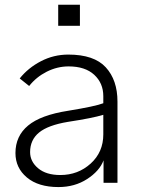

<svg xmlns="http://www.w3.org/2000/svg" viewBox="-20 -756 583 794"><path d="M220.7 -649.4V-736.3H310.5V-649.4ZM104.5 -127Q104.5 -87.9 137.7 -60.1Q170.9 -32.2 229.5 -32.2Q302.7 -32.2 355 -79.6Q407.2 -127 407.2 -200.2V-281.2Q363.3 -267.6 260.7 -252Q178.7 -238.3 141.6 -208Q104.5 -177.7 104.5 -127ZM43.9 -123Q43.9 -193.4 96.2 -236.8Q148.4 -280.3 261.7 -297.9Q375 -316.4 407.2 -329.1V-358.4Q407.2 -412.1 369.6 -446.8Q332 -481.4 263.7 -481.4Q216.8 -481.4 173.3 -459.5Q129.9 -437.5 100.6 -400.4L61.5 -431.6Q96.7 -475.6 149.4 -502.9Q202.1 -530.3 262.7 -530.3Q369.1 -530.3 417.5 -477.5Q465.8 -424.8 465.8 -335.9V0H408.2V-92.8Q391.6 -48.8 340.3 -15.6Q289.1 17.6 221.7 17.6Q138.7 17.6 91.3 -22Q43.9 -61.5 43.9 -123Z"/></svg>

Font: Gothic A1 Light
Style: Regular
Weight: 300
Version: Version 2.50